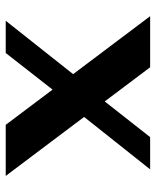

<svg xmlns="http://www.w3.org/2000/svg" viewBox="43 -588 545 671"><g transform="rotate(90 315.5 -252.5)"><path d="M416.3 0 36.6 -504.7H215.1L594.8 0ZM52.6 0 283.2 -291.2 333.9 -215.8 165.2 0ZM349.5 -224.6 294.6 -295.2 459.2 -504.7H571.9Z"/></g></svg>

Font: Russolo 10pt ExtraLight
Style: Regular
Weight: 200
Designer: Micah Stupak-Hahn
Version: Version 1.000